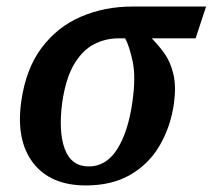

<svg xmlns="http://www.w3.org/2000/svg" viewBox="-20 -556 649 586"><path d="M242 10Q134 10 81 -59Q28 -128 45 -247Q59 -346 107 -410Q155 -474 227 -505Q299 -536 383 -536H609L577 -439H443Q463 -419 481.5 -393.5Q500 -368 509 -330.5Q518 -293 511 -241Q501 -170 468 -113Q435 -56 378.5 -23Q322 10 242 10ZM251 -48Q304 -48 337.5 -100.5Q371 -153 384 -244Q395 -321 385 -368Q375 -415 362 -439H342Q302 -439 267 -421Q232 -403 206.5 -360.5Q181 -318 170 -244Q158 -153 178 -100.5Q198 -48 251 -48Z"/></svg>

Font: Noto Serif SemiCondensed SemiBold
Style: Italic
Weight: 600
Width: 4
Italic angle: -12°
Designer: Monotype Design Team
Foundry: Monotype Imaging Inc.
Version: Version 2.014; ttfautohint (v1.8.4.7-5d5b)